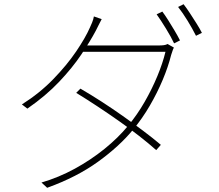

<svg xmlns="http://www.w3.org/2000/svg" viewBox="-20 -846 1040 912"><path d="M751 -791Q764 -774 779 -750Q794 -726 809 -701Q824 -676 835 -654L807 -640Q793 -670 768.5 -710Q744 -750 724 -778ZM852 -826Q866 -808 882 -783.5Q898 -759 913.5 -734.5Q929 -710 939 -690L911 -676Q894 -710 871 -747.5Q848 -785 826 -813ZM362 -425Q412 -396 463 -363Q514 -330 563.5 -295Q613 -260 659 -225.5Q705 -191 744 -158L722 -133Q686 -165 640.5 -200.5Q595 -236 544.5 -271.5Q494 -307 442.5 -341Q391 -375 342 -405ZM806 -620Q802 -613 798.5 -601.5Q795 -590 793 -585Q779 -529 753 -467Q727 -405 691.5 -344Q656 -283 612 -230Q547 -151 446 -78Q345 -5 204 46L177 21Q259 -3 335 -44.5Q411 -86 476 -138.5Q541 -191 588 -248Q632 -301 667 -362Q702 -423 727.5 -484.5Q753 -546 766 -600H363L381 -630H732Q749 -630 759 -631.5Q769 -633 776 -637ZM463 -755Q456 -742 448.5 -727Q441 -712 435 -700Q409 -651 366.5 -587.5Q324 -524 261 -457.5Q198 -391 110 -330L84 -350Q168 -403 233 -470Q298 -537 342 -602Q386 -667 407 -715Q411 -723 417.5 -739Q424 -755 426 -768Z"/></svg>

Font: Noto Sans HK Thin
Style: Regular
Weight: 100
Designer: Ryoko NISHIZUKA 西塚涼子 (kana, bopomofo & ideographs); Paul D. Hunt (Latin, Greek & Cyrillic); Sandoll Communications 산돌커뮤니
Foundry: Adobe
Version: Version 2.004-H2;hotconv 1.0.118;makeotfexe 2.5.65603